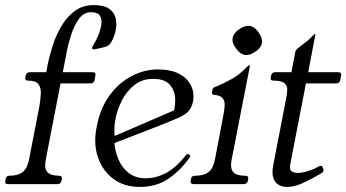

<svg xmlns="http://www.w3.org/2000/svg" viewBox="-42 -724 1361 755"><path d="M145 -468Q153 -507 166.5 -548.5Q180 -590 202 -625.5Q224 -661 254.5 -682.5Q285 -704 327 -704Q368 -704 388.5 -688.5Q409 -673 413.5 -649.5Q418 -626 412 -601Q406 -576 394 -556Q387 -543 369 -539Q352 -535 344 -533Q336 -531 332.5 -530.5Q329 -530 327 -530Q319 -530 320.5 -536Q322 -542 325 -547Q333 -559 342.5 -580.5Q352 -602 356 -624Q360 -646 351.5 -661Q343 -676 315 -676Q288 -676 269 -650.5Q250 -625 238 -588Q226 -551 220 -518L205 -440H323Q336 -440 333 -427L330 -409Q327 -396 314 -396H196L138 -96Q131 -61 144.5 -47Q158 -33 190 -33Q203 -33 201 -20L200 -13Q197 0 184 0H-11Q-24 0 -21 -13L-20 -20Q-18 -33 -5 -33Q28 -33 46.5 -47Q65 -61 72 -96L113 -307Q117 -331 118.5 -354Q120 -377 110 -392Q100 -407 68 -407Q55 -407 58 -420L59 -427Q62 -440 75 -440H140Z M703 -104Q669 -55 621.5 -22Q574 11 508 11Q445 11 402.5 -21.5Q360 -54 342.5 -107.5Q325 -161 338 -224Q349 -285 375.5 -328.5Q402 -372 436 -399Q470 -426 506.5 -438.5Q543 -451 577 -451Q622 -451 651 -439Q680 -427 696 -407.5Q712 -388 716.5 -366.5Q721 -345 717 -325Q712 -301 699.5 -287Q687 -273 660 -261Q633 -249 585 -230L363 -144L357 -167L668 -301L634 -263Q647 -295 647 -330Q647 -365 627 -389.5Q607 -414 560 -414Q518 -414 487 -390Q456 -366 437 -328.5Q418 -291 411 -250.5Q404 -210 411 -177L407 -172Q409 -133 423 -99Q437 -65 464 -44Q491 -23 531 -23Q573 -23 613 -45Q653 -67 690 -115Q694 -120 698 -118L704 -114Q708 -111 703 -104Z M923 -33Q936 -33 934 -20L933 -13Q930 0 915 0H720Q705 0 708 -13L709 -20Q711 -33 724 -33H726Q759 -33 777.5 -47Q796 -61 803 -96L836 -269Q841 -294 841.5 -311Q842 -328 833 -338.5Q824 -349 800 -351Q789 -352 792 -363L794 -373Q795 -378 799 -380Q803 -382 809 -384Q840 -397 870.5 -414Q901 -431 930 -462Q935 -467 938 -467H939Q941 -467 941 -466L869 -97Q862 -62 875 -47.5Q888 -33 920 -33ZM941 -622Q961 -618 976 -595Q991 -573 988 -554Q984 -535 961 -520Q939 -505 919 -508Q901 -512 885 -535Q869 -556 873 -576Q877 -595 900 -610Q922 -625 941 -622Z M1229 -60Q1231 -56 1230 -52Q1229 -47 1222 -43L1192 -26Q1165 -11 1139 0Q1113 11 1085 11Q1065 11 1051 1Q1037 -9 1032 -27.5Q1027 -46 1032 -72L1083 -336Q1087 -355 1087.5 -371Q1088 -387 1076.5 -397Q1065 -407 1033 -407Q1020 -407 1023 -420L1024 -427Q1027 -440 1040 -440H1104L1119 -519Q1121 -528 1130 -535Q1152 -552 1165 -562Q1178 -572 1192 -588Q1193 -590 1196 -590H1198Q1199 -590 1198 -587L1170 -440H1288Q1302 -440 1299 -427L1296 -409Q1293 -396 1279 -396H1161L1100 -81Q1095 -57 1104.5 -50.5Q1114 -44 1130 -44Q1145 -44 1168 -51Q1191 -58 1207 -67Q1210 -69 1213.5 -70.5Q1217 -72 1219 -72Q1225 -72 1227 -66Z"/></svg>

Font: Young Serif Light
Style: Italic
Weight: 300
Italic angle: -10.979°
Designer: Bastien Sozeau
Foundry: NBR — Bastien Sozeau
Version: Version 5.001